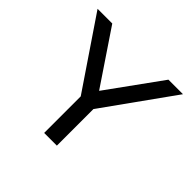

<svg xmlns="http://www.w3.org/2000/svg" viewBox="-146 -733 887 887"><g transform="rotate(45 297.0 -290.0)"><path d="M18 -580 249 -239V0H332V-239L576 -580H481L291 -317L114 -580Z"/></g></svg>

Font: Charger Sport
Style: SeBdExt
Weight: 600
Designer: Jasper
Foundry: Cannot Into Space Fonts
Version: Version 1.1